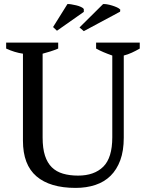

<svg xmlns="http://www.w3.org/2000/svg" viewBox="-20 -908 712 937"><path d="M10 0ZM10 -700H264V-671Q245 -663 226 -657Q207 -651 188 -646V-237Q188 -184 199.5 -148.5Q211 -113 233 -91.5Q255 -70 287.5 -60.5Q320 -51 361 -51Q440 -51 484 -94.5Q528 -138 528 -238V-637Q505 -645 485 -653.5Q465 -662 449 -671V-700H662V-671Q643 -660 623.5 -651Q604 -642 584 -637V-236Q584 -172 567 -126Q550 -80 519.5 -50Q489 -20 445.5 -5.5Q402 9 349 9Q224 9 158 -47.5Q92 -104 92 -221V-646Q51 -652 10 -671ZM309 -888Q315 -889 327 -887Q339 -885 352 -882Q365 -879 375.5 -874Q386 -869 389 -864V-850L258 -758L239 -776ZM483 -888Q490 -889 502 -887Q514 -885 527 -881Q540 -877 551 -872Q562 -867 567 -861L566 -851L389 -756L368 -774Z"/></svg>

Font: PT Serif
Style: Regular
Weight: 400
Designer: A.Korolkova, O.Umpeleva, V.Yefimov
Foundry: ParaType Ltd
Version: Version 1.000W OFL; ttfautohint (v1.6)